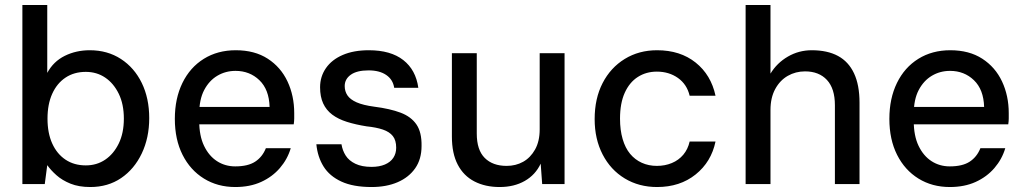

<svg xmlns="http://www.w3.org/2000/svg" viewBox="-20 -740 4122 772"><path d="M343 12Q297 12 263.5 -1.5Q230 -15 207 -35.5Q184 -56 170 -76L160 0H70V-720H170V-447Q195 -493 240.5 -515.5Q286 -538 341 -538Q412 -538 466 -503Q520 -468 550 -406.5Q580 -345 580 -265Q580 -186 550 -123Q520 -60 467 -24Q414 12 343 12ZM325 -75Q369 -75 403 -98Q437 -121 457.5 -163Q478 -205 478 -263Q478 -321 457.5 -363Q437 -405 403 -428Q369 -451 325 -451Q278 -451 243.5 -428Q209 -405 190 -363Q171 -321 171 -263Q171 -205 190 -163Q209 -121 243.5 -98Q278 -75 325 -75Z M926 12Q855 12 800 -22Q745 -56 714 -117.5Q683 -179 683 -262Q683 -344 713.5 -406.5Q744 -469 799.5 -503.5Q855 -538 928 -538Q1004 -538 1056.5 -504Q1109 -470 1136 -412.5Q1163 -355 1163 -285Q1163 -275 1163 -264Q1163 -253 1161 -240H756V-310H1064Q1062 -380 1023 -417.5Q984 -455 927 -455Q887 -455 854 -435.5Q821 -416 801 -378Q781 -340 781 -282V-254Q781 -194 800.5 -153.5Q820 -113 852.5 -92Q885 -71 926 -71Q977 -71 1006 -90Q1035 -109 1049 -144H1149Q1136 -100 1105.5 -64.5Q1075 -29 1030 -8.5Q985 12 926 12Z M1474 12Q1400 12 1352.5 -10Q1305 -32 1281 -70.5Q1257 -109 1252 -160H1353Q1357 -135 1370 -114.5Q1383 -94 1409 -81.5Q1435 -69 1474 -69Q1505 -69 1527.5 -78.5Q1550 -88 1561.5 -105.5Q1573 -123 1573 -146Q1573 -176 1559.5 -193Q1546 -210 1519.5 -219Q1493 -228 1454 -232Q1410 -239 1375 -250Q1340 -261 1316 -279Q1292 -297 1279.5 -324Q1267 -351 1267 -389Q1267 -432 1290.5 -466Q1314 -500 1358 -519Q1402 -538 1463 -538Q1551 -538 1601.5 -498.5Q1652 -459 1662 -387H1565Q1560 -420 1533 -438.5Q1506 -457 1462 -457Q1415 -457 1390.5 -439.5Q1366 -422 1366 -394Q1366 -373 1377 -356.5Q1388 -340 1414 -328.5Q1440 -317 1485 -311Q1548 -303 1590.5 -287Q1633 -271 1654.5 -239.5Q1676 -208 1675 -153Q1675 -100 1649.5 -63.5Q1624 -27 1579 -7.5Q1534 12 1474 12Z M1989 12Q1931 12 1887.5 -10.5Q1844 -33 1820.5 -78Q1797 -123 1797 -191V-526H1897V-203Q1897 -137 1929 -105Q1961 -73 2017 -73Q2054 -73 2083.5 -89.5Q2113 -106 2131.5 -139Q2150 -172 2150 -220V-526H2250V0H2160L2154 -82Q2133 -37 2090 -12.5Q2047 12 1989 12Z M2622 12Q2549 12 2492 -22.5Q2435 -57 2403 -119Q2371 -181 2371 -261Q2371 -344 2403 -406Q2435 -468 2492 -503Q2549 -538 2622 -538Q2715 -538 2777 -488.5Q2839 -439 2857 -355H2753Q2742 -401 2706 -426.5Q2670 -452 2621 -452Q2578 -452 2544.5 -430.5Q2511 -409 2492 -367Q2473 -325 2473 -263Q2473 -217 2483.5 -181Q2494 -145 2513.5 -121.5Q2533 -98 2560.5 -85.5Q2588 -73 2621 -73Q2654 -73 2681.5 -84.5Q2709 -96 2727.5 -118Q2746 -140 2753 -171H2857Q2840 -89 2777 -38.5Q2714 12 2622 12Z M2978 0V-720H3078V-444Q3104 -487 3148 -512.5Q3192 -538 3244 -538Q3307 -538 3349.5 -515Q3392 -492 3414 -445Q3436 -398 3436 -327V0H3337V-317Q3337 -384 3305 -418.5Q3273 -453 3217 -453Q3179 -453 3147.5 -435Q3116 -417 3097 -382Q3078 -347 3078 -298V0Z M3799 12Q3728 12 3673 -22Q3618 -56 3587 -117.5Q3556 -179 3556 -262Q3556 -344 3586.5 -406.5Q3617 -469 3672.5 -503.5Q3728 -538 3801 -538Q3877 -538 3929.5 -504Q3982 -470 4009 -412.5Q4036 -355 4036 -285Q4036 -275 4036 -264Q4036 -253 4034 -240H3629V-310H3937Q3935 -380 3896 -417.5Q3857 -455 3800 -455Q3760 -455 3727 -435.5Q3694 -416 3674 -378Q3654 -340 3654 -282V-254Q3654 -194 3673.5 -153.5Q3693 -113 3725.5 -92Q3758 -71 3799 -71Q3850 -71 3879 -90Q3908 -109 3922 -144H4022Q4009 -100 3978.5 -64.5Q3948 -29 3903 -8.5Q3858 12 3799 12Z"/></svg>

Font: DM Sans 9pt Medium
Style: Regular
Weight: 500
Version: Version 4.004;gftools[0.9.30]